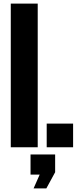

<svg xmlns="http://www.w3.org/2000/svg" viewBox="-20 -820 442 1069"><path d="M40 0V-800H190V0ZM240 0V-132H387V0ZM167 229 201 152H150V40H287V139L238 229Z"/></svg>

Font: Big Shoulders Stencil Display Thin Black
Style: Regular
Weight: 900
Version: Version 2.001